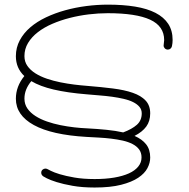

<svg xmlns="http://www.w3.org/2000/svg" viewBox="-20 -773 817 832"><path d="M630.9 -90.3Q630.9 -67.4 618.9 -44.4Q606.9 -21.5 578.9 -2.7Q550.8 16.1 504.6 27.8Q458.5 39.6 390.1 39.6Q335.9 39.6 294.7 32.2Q253.4 24.9 225.6 16.1Q197.8 7.3 183.1 -0.2Q168.5 -7.8 167.5 -8.8Q158.7 -15.1 158.7 -24.4Q158.7 -32.7 164.3 -37.6Q169.9 -42.5 176.8 -42.5Q181.6 -42.5 187 -39.6Q187.5 -39.6 200.4 -32.7Q213.4 -25.9 239 -18.1Q264.6 -10.3 302.5 -3.7Q340.3 2.9 390.1 2.9Q437 2.9 474.6 -3.4Q512.2 -9.8 538.6 -21.7Q564.9 -33.7 579.1 -51.3Q593.3 -68.8 593.3 -90.8Q593.3 -111.3 582.8 -125.5Q572.3 -139.6 554.2 -148.9Q536.1 -158.2 512.5 -163.6Q488.8 -168.9 462.4 -172.1Q436 -175.3 408.4 -176.8Q380.9 -178.2 355.5 -179.7Q204.1 -188.5 126.5 -231.2Q48.8 -273.9 48.8 -345.2Q48.8 -398.4 85.4 -443.4Q48.8 -478 48.8 -529.3Q48.8 -566.9 65.7 -598.4Q82.5 -629.9 111.3 -654.5Q140.1 -679.2 179.2 -697.8Q218.3 -716.3 262.5 -728.5Q306.6 -740.7 354 -746.8Q401.4 -752.9 447.3 -752.9Q513.2 -752.9 565.4 -744.4Q617.7 -735.8 653.8 -717.3Q689.9 -698.7 709 -669.7Q728 -640.6 728 -599.6Q728 -586.4 725.1 -572.8Q723.6 -566.4 718.8 -562.3Q713.9 -558.1 707.5 -558.1Q699.2 -558.1 694.1 -563.5Q689 -568.8 689 -575.7Q689 -581.5 690.2 -587.6Q691.4 -593.8 691.4 -599.1Q691.4 -659.7 630.6 -687.7Q569.8 -715.8 446.8 -715.8Q406.7 -715.8 364.5 -710.7Q322.3 -705.6 282.2 -695.3Q242.2 -685.1 206.5 -669.7Q170.9 -654.3 144 -633.5Q117.2 -612.8 101.6 -586.9Q85.9 -561 85.9 -529.8Q85.9 -505.4 98.9 -487.1Q111.8 -468.8 133.5 -455.1Q155.3 -441.4 183.3 -431.9Q211.4 -422.4 241.7 -416.3Q272 -410.2 302 -406.5Q332 -402.8 357.9 -400.9Q418.9 -396 469.2 -389.6Q519.5 -383.3 555.4 -370.8Q591.3 -358.4 611.1 -337.2Q630.9 -315.9 630.9 -281.7Q630.9 -248 613.8 -224.6Q596.7 -201.2 563 -184.1Q595.7 -169.9 613.3 -147.5Q630.9 -125 630.9 -90.3ZM355.5 -364.3Q272 -371.1 212.6 -385Q153.3 -398.9 115.7 -421.4Q85.9 -385.7 85.9 -345.7Q85.9 -321.3 98.9 -302.7Q111.8 -284.2 133.5 -270.3Q155.3 -256.3 183.3 -246.6Q211.4 -236.8 241.7 -230.7Q272 -224.6 302 -221.2Q332 -217.8 357.9 -216.8Q403.8 -214.4 442.6 -210.4Q481.4 -206.5 513.7 -199.2Q551.8 -213.4 573 -232.2Q594.2 -251 594.2 -281.7Q594.2 -298.3 584 -310.3Q573.7 -322.3 556.4 -330.8Q539.1 -339.4 515.6 -344.7Q492.2 -350.1 465.6 -353.8Q439 -357.4 410.6 -359.6Q382.3 -361.8 355.5 -364.3Z"/></svg>

Font: Sacramento
Style: Regular
Weight: 400
Designer: Astigmatic (AOETI)
Foundry: Astigmatic (AOETI)
Version: Version 1.000